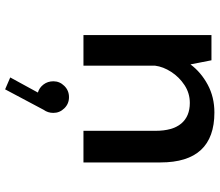

<svg xmlns="http://www.w3.org/2000/svg" viewBox="-74 -478 858 750"><g transform="rotate(90 355.0 -103.0)"><path d="M117 0V-500H215.5L231.5 -418Q262.5 -459.5 311 -485.5Q359.5 -511.5 419.5 -511.5Q614.5 -511.5 614.5 -301V0H491V-281Q491 -348 462.8 -381.8Q434.5 -415.5 382 -415.5Q344 -415.5 312.5 -394.8Q281 -374 260.8 -342.8Q240.5 -311.5 236.5 -279.5V0ZM421 117.5Q421 139 409 155.5L329 306L282.5 286L341.5 178Q322.5 172.5 310 156Q297.5 139.5 297.5 117.5Q297.5 93 315.5 74.8Q333.5 56.5 359.5 56.5Q385.5 56.5 403.2 74.8Q421 93 421 117.5Z"/></g></svg>

Font: League Mono Medium
Style: Regular
Weight: 500
Width: 6
Designer: Tyler Finck
Foundry: The League of Moveable Type / Tyler Finck
Version: Version 2.300;RELEASE